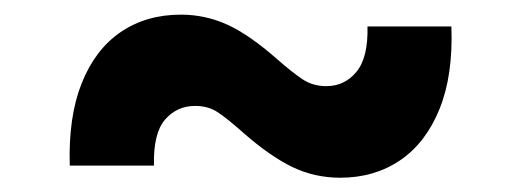

<svg xmlns="http://www.w3.org/2000/svg" viewBox="-20 -425 720 265"><path d="M76.3 -196.4Q74.2 -263.5 92.7 -310Q111.2 -356.5 146.5 -380.7Q181.8 -404.8 229.8 -404.8Q263.1 -404.8 293.7 -391Q324.2 -377.1 362.9 -343Q383.5 -324.9 397.7 -315.5Q411.9 -306.1 430.4 -306.1Q455.6 -306.1 471.9 -325.8Q488.3 -345.5 487.2 -388.5H603Q605.5 -321 586.6 -274.5Q567.8 -228 532.3 -203.8Q496.8 -179.7 449.6 -179.7Q414.4 -179.7 383.7 -194.4Q353 -209.2 315.7 -241.8Q293.7 -261.4 280.5 -270.1Q267.4 -278.8 249.3 -278.8Q224.1 -278.8 207.7 -259.8Q191.4 -240.8 192.5 -196.4Z"/></svg>

Font: InterMG
Style: Bold
Weight: 700
Designer: Rasmus Andersson
Foundry: rsms
Version: Version 3.019;December 26, 2023;FontCreator 15.0.0.2955 64-b